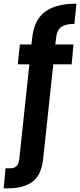

<svg xmlns="http://www.w3.org/2000/svg" viewBox="-80 -795 436 1045"><path d="M-60 230 -50 121H-25Q-2 121 10 109Q22 97 25 69L80 -445H17L28 -553H91L95 -587Q105 -685 164 -730Q223 -775 336 -775L325 -665Q276 -665 252.5 -647.5Q229 -630 225 -587L221 -553H320L310 -445H210L155 69Q145 160 95.5 195Q46 230 -34 230Z"/></svg>

Font: HostGroteskBold
Style: Bold
Weight: 700
Designer: Doukan Karapınar based on Poppins by Indian Type Foundry, Jonny Pinhorn
Foundry: Element Type
Version: Version 1.001; ttfautohint (v1.8.4.7-5d5b)